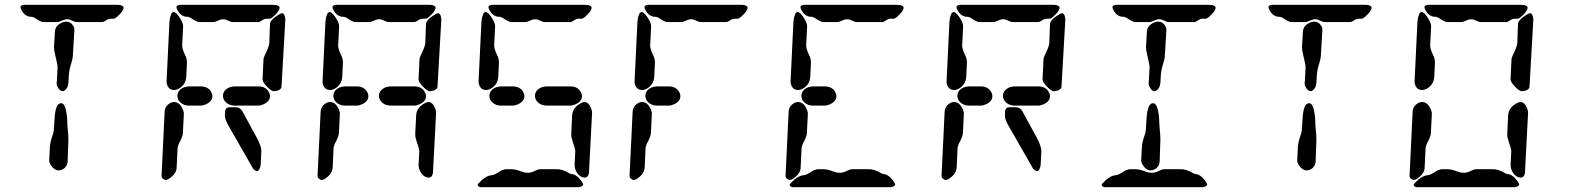

<svg xmlns="http://www.w3.org/2000/svg" viewBox="-20 -780 6540 800"><path d="M80 -760H470Q494 -759 495 -748Q495 -734 469 -711Q460 -703 455 -702H440Q431 -702 417 -692Q410 -688 405 -688H300Q292 -688 276 -696Q268 -700 260 -700Q250 -700 228 -690Q223 -688 220 -688H160Q151 -688 130 -702Q119 -710 110 -710Q82 -710 67 -743Q65 -748 65 -750Q67 -759 80 -760ZM242 -400Q228 -400 219 -420Q216 -426 216 -430L220 -500Q220 -510 210 -551Q205 -570 205 -585L209 -650Q211 -675 241 -687Q249 -690 255 -690Q275 -690 286 -671Q290 -663 290 -655L283 -540Q283 -537 272 -499Q268 -483 267 -470L265 -435Q263 -413 249 -403Q245 -400 242 -400ZM225 -70Q205 -70 190 -95Q185 -104 185 -110L188 -170Q189 -188 201 -222Q205 -235 205 -250L207 -280Q210 -343 229 -349Q232 -350 235 -350Q253 -350 259 -294Q260 -286 260 -280Q260 -268 262 -244Q265 -215 265 -200L262 -110Q261 -83 238 -73Q231 -70 225 -70Z M653 -45 666 -315Q668 -340 692 -352Q699 -355 705 -355Q727 -355 740 -328Q746 -316 746 -305L742 -225Q741 -210 726 -183Q721 -172 720 -165L716 -80Q714 -55 684 -35Q675 -30 671 -30Q656 -33 653 -45ZM815 -340H769Q738 -340 723 -364Q719 -373 719 -380Q719 -404 746 -416Q757 -420 767 -420H817Q848 -420 861 -395Q865 -387 865 -380Q865 -357 837 -345Q826 -340 815 -340ZM1033 -80 930 -260Q917 -284 917 -298L918 -318Q921 -332 933 -333H961Q970 -333 976 -330Q982 -327 986 -322L989 -318L1049 -208Q1069 -170 1069 -152L1066 -92Q1062 -69 1052 -67Q1043 -67 1034 -78Q1033 -79 1033 -80ZM1055 -340H959Q928 -340 913 -364Q909 -373 909 -380Q909 -404 936 -416Q947 -420 957 -420H1057Q1088 -420 1101 -395Q1105 -387 1105 -380Q1105 -357 1077 -345Q1066 -340 1055 -340ZM1074 -450 1078 -535Q1079 -542 1094 -573Q1101 -589 1102 -600L1105 -680Q1107 -699 1143 -720Q1151 -725 1155 -725Q1165 -725 1168 -706Q1169 -703 1169 -700L1153 -420Q1152 -405 1130 -401Q1125 -400 1121 -400Q1109 -400 1088 -424Q1074 -439 1074 -450ZM730 -760H1120Q1144 -759 1145 -748Q1145 -734 1119 -711Q1110 -703 1105 -702H1090Q1081 -702 1067 -692Q1060 -688 1055 -688H950Q942 -688 926 -696Q918 -700 910 -700Q900 -700 878 -690Q873 -688 870 -688H810Q801 -688 780 -702Q769 -710 760 -710Q732 -710 717 -743Q715 -748 715 -750Q717 -759 730 -760ZM674 -440 686 -690Q690 -728 703 -730Q714 -730 731 -703Q743 -684 743 -670L739 -590Q739 -576 752 -549Q759 -534 759 -520L756 -460Q754 -428 726 -411Q715 -405 705 -405Q682 -405 675 -431Q674 -435 674 -440Z M1303 -45 1316 -315Q1318 -340 1342 -352Q1349 -355 1355 -355Q1377 -355 1390 -328Q1396 -316 1396 -305L1392 -225Q1391 -210 1376 -183Q1371 -172 1370 -165L1366 -80Q1364 -55 1334 -35Q1325 -30 1321 -30Q1306 -33 1303 -45ZM1324 -440 1336 -690Q1340 -728 1353 -730Q1364 -730 1381 -703Q1393 -684 1393 -670L1389 -590Q1389 -576 1402 -549Q1409 -534 1409 -520L1406 -460Q1404 -428 1376 -411Q1365 -405 1355 -405Q1332 -405 1325 -431Q1324 -435 1324 -440ZM1380 -760H1770Q1794 -759 1795 -748Q1795 -734 1769 -711Q1760 -703 1755 -702H1740Q1731 -702 1717 -692Q1710 -688 1705 -688H1600Q1592 -688 1576 -696Q1568 -700 1560 -700Q1550 -700 1528 -690Q1523 -688 1520 -688H1460Q1451 -688 1430 -702Q1419 -710 1410 -710Q1382 -710 1367 -743Q1365 -748 1365 -750Q1367 -759 1380 -760ZM1724 -450 1728 -535Q1729 -542 1744 -573Q1751 -589 1752 -600L1755 -680Q1757 -699 1793 -720Q1801 -725 1805 -725Q1815 -725 1818 -706Q1819 -703 1819 -700L1803 -420Q1802 -405 1780 -401Q1775 -400 1771 -400Q1759 -400 1738 -424Q1724 -439 1724 -450ZM1724 -90 1727 -150Q1727 -160 1715 -194Q1710 -209 1710 -220L1714 -300Q1716 -333 1752 -351Q1760 -355 1765 -355Q1782 -355 1793 -329Q1797 -319 1797 -310L1784 -60Q1781 -41 1768 -40Q1743 -40 1729 -70Q1724 -81 1724 -90ZM1465 -340H1419Q1388 -340 1373 -364Q1369 -373 1369 -380Q1369 -404 1396 -416Q1407 -420 1417 -420H1467Q1498 -420 1511 -395Q1515 -387 1515 -380Q1515 -357 1487 -345Q1476 -340 1465 -340ZM1705 -340H1609Q1578 -340 1563 -364Q1559 -373 1559 -380Q1559 -404 1586 -416Q1597 -420 1607 -420H1707Q1738 -420 1751 -395Q1755 -387 1755 -380Q1755 -357 1727 -345Q1716 -340 1705 -340Z M2030 -760H2420Q2444 -759 2445 -748Q2445 -734 2419 -711Q2410 -703 2405 -702H2390Q2381 -702 2367 -692Q2360 -688 2355 -688H2250Q2242 -688 2226 -696Q2218 -700 2210 -700Q2200 -700 2178 -690Q2173 -688 2170 -688H2110Q2101 -688 2080 -702Q2069 -710 2060 -710Q2032 -710 2017 -743Q2015 -748 2015 -750Q2017 -759 2030 -760ZM1974 -440 1986 -690Q1990 -728 2003 -730Q2014 -730 2031 -703Q2043 -684 2043 -670L2039 -590Q2039 -576 2052 -549Q2059 -534 2059 -520L2056 -460Q2054 -428 2026 -411Q2015 -405 2005 -405Q1982 -405 1975 -431Q1974 -435 1974 -440ZM2115 -340H2069Q2038 -340 2023 -364Q2019 -373 2019 -380Q2019 -404 2046 -416Q2057 -420 2067 -420H2117Q2148 -420 2161 -395Q2165 -387 2165 -380Q2165 -357 2137 -345Q2126 -340 2115 -340ZM2355 -340H2259Q2228 -340 2213 -364Q2209 -373 2209 -380Q2209 -404 2236 -416Q2247 -420 2257 -420H2357Q2388 -420 2401 -395Q2405 -387 2405 -380Q2405 -357 2377 -345Q2366 -340 2355 -340ZM2374 -90 2377 -150Q2377 -160 2365 -194Q2360 -209 2360 -220L2364 -300Q2366 -333 2402 -351Q2410 -355 2415 -355Q2432 -355 2443 -329Q2447 -319 2447 -310L2434 -60Q2431 -41 2418 -40Q2393 -40 2379 -70Q2374 -81 2374 -90ZM2390 0H1985Q1971 -1 1970 -10Q1970 -13 1987 -29Q1989 -31 1990 -32Q2013 -50 2030 -50Q2038 -50 2063 -66Q2078 -75 2090 -75H2110Q2129 -75 2156 -64Q2168 -60 2180 -60Q2195 -60 2215 -71Q2223 -75 2230 -75H2300Q2325 -75 2352 -58Q2357 -55 2360 -55Q2375 -55 2390 -40Q2409 -20 2410 -10Q2407 -2 2390 0Z M2680 -760H3070Q3094 -759 3095 -748Q3095 -734 3069 -711Q3060 -703 3055 -702H3040Q3031 -702 3017 -692Q3010 -688 3005 -688H2900Q2892 -688 2876 -696Q2868 -700 2860 -700Q2850 -700 2828 -690Q2823 -688 2820 -688H2760Q2751 -688 2730 -702Q2719 -710 2710 -710Q2682 -710 2667 -743Q2665 -748 2665 -750Q2667 -759 2680 -760ZM2624 -440 2636 -690Q2640 -728 2653 -730Q2664 -730 2681 -703Q2693 -684 2693 -670L2689 -590Q2689 -576 2702 -549Q2709 -534 2709 -520L2706 -460Q2704 -428 2676 -411Q2665 -405 2655 -405Q2632 -405 2625 -431Q2624 -435 2624 -440ZM2603 -45 2616 -315Q2618 -340 2642 -352Q2649 -355 2655 -355Q2677 -355 2690 -328Q2696 -316 2696 -305L2692 -225Q2691 -210 2676 -183Q2671 -172 2670 -165L2666 -80Q2664 -55 2634 -35Q2625 -30 2621 -30Q2606 -33 2603 -45ZM2765 -340H2719Q2688 -340 2673 -364Q2669 -373 2669 -380Q2669 -404 2696 -416Q2707 -420 2717 -420H2767Q2798 -420 2811 -395Q2815 -387 2815 -380Q2815 -357 2787 -345Q2776 -340 2765 -340Z M3330 -760H3720Q3744 -759 3745 -748Q3745 -734 3719 -711Q3710 -703 3705 -702H3690Q3681 -702 3667 -692Q3660 -688 3655 -688H3550Q3542 -688 3526 -696Q3518 -700 3510 -700Q3500 -700 3478 -690Q3473 -688 3470 -688H3410Q3401 -688 3380 -702Q3369 -710 3360 -710Q3332 -710 3317 -743Q3315 -748 3315 -750Q3317 -759 3330 -760ZM3274 -440 3286 -690Q3290 -728 3303 -730Q3314 -730 3331 -703Q3343 -684 3343 -670L3339 -590Q3339 -576 3352 -549Q3359 -534 3359 -520L3356 -460Q3354 -428 3326 -411Q3315 -405 3305 -405Q3282 -405 3275 -431Q3274 -435 3274 -440ZM3253 -45 3266 -315Q3268 -340 3292 -352Q3299 -355 3305 -355Q3327 -355 3340 -328Q3346 -316 3346 -305L3342 -225Q3341 -210 3326 -183Q3321 -172 3320 -165L3316 -80Q3314 -55 3284 -35Q3275 -30 3271 -30Q3256 -33 3253 -45ZM3690 0H3285Q3271 -1 3270 -10Q3270 -13 3287 -29Q3289 -31 3290 -32Q3313 -50 3330 -50Q3338 -50 3363 -66Q3378 -75 3390 -75H3410Q3429 -75 3456 -64Q3468 -60 3480 -60Q3495 -60 3515 -71Q3523 -75 3530 -75H3600Q3625 -75 3652 -58Q3657 -55 3660 -55Q3675 -55 3690 -40Q3709 -20 3710 -10Q3707 -2 3690 0ZM3415 -340H3369Q3338 -340 3323 -364Q3319 -373 3319 -380Q3319 -404 3346 -416Q3357 -420 3367 -420H3417Q3448 -420 3461 -395Q3465 -387 3465 -380Q3465 -357 3437 -345Q3426 -340 3415 -340Z M3903 -45 3916 -315Q3918 -340 3942 -352Q3949 -355 3955 -355Q3977 -355 3990 -328Q3996 -316 3996 -305L3992 -225Q3991 -210 3976 -183Q3971 -172 3970 -165L3966 -80Q3964 -55 3934 -35Q3925 -30 3921 -30Q3906 -33 3903 -45ZM4065 -340H4019Q3988 -340 3973 -364Q3969 -373 3969 -380Q3969 -404 3996 -416Q4007 -420 4017 -420H4067Q4098 -420 4111 -395Q4115 -387 4115 -380Q4115 -357 4087 -345Q4076 -340 4065 -340ZM4283 -80 4180 -260Q4167 -284 4167 -298L4168 -318Q4171 -332 4183 -333H4211Q4220 -333 4226 -330Q4232 -327 4236 -322L4239 -318L4299 -208Q4319 -170 4319 -152L4316 -92Q4312 -69 4302 -67Q4293 -67 4284 -78Q4283 -79 4283 -80ZM4305 -340H4209Q4178 -340 4163 -364Q4159 -373 4159 -380Q4159 -404 4186 -416Q4197 -420 4207 -420H4307Q4338 -420 4351 -395Q4355 -387 4355 -380Q4355 -357 4327 -345Q4316 -340 4305 -340ZM4324 -450 4328 -535Q4329 -542 4344 -573Q4351 -589 4352 -600L4355 -680Q4357 -699 4393 -720Q4401 -725 4405 -725Q4415 -725 4418 -706Q4419 -703 4419 -700L4403 -420Q4402 -405 4380 -401Q4375 -400 4371 -400Q4359 -400 4338 -424Q4324 -439 4324 -450ZM3980 -760H4370Q4394 -759 4395 -748Q4395 -734 4369 -711Q4360 -703 4355 -702H4340Q4331 -702 4317 -692Q4310 -688 4305 -688H4200Q4192 -688 4176 -696Q4168 -700 4160 -700Q4150 -700 4128 -690Q4123 -688 4120 -688H4060Q4051 -688 4030 -702Q4019 -710 4010 -710Q3982 -710 3967 -743Q3965 -748 3965 -750Q3967 -759 3980 -760ZM3924 -440 3936 -690Q3940 -728 3953 -730Q3964 -730 3981 -703Q3993 -684 3993 -670L3989 -590Q3989 -576 4002 -549Q4009 -534 4009 -520L4006 -460Q4004 -428 3976 -411Q3965 -405 3955 -405Q3932 -405 3925 -431Q3924 -435 3924 -440Z M4990 0H4585Q4571 -1 4570 -10Q4570 -13 4587 -29Q4589 -31 4590 -32Q4613 -50 4630 -50Q4638 -50 4663 -66Q4678 -75 4690 -75H4710Q4729 -75 4756 -64Q4768 -60 4780 -60Q4795 -60 4815 -71Q4823 -75 4830 -75H4900Q4925 -75 4952 -58Q4957 -55 4960 -55Q4975 -55 4990 -40Q5009 -20 5010 -10Q5007 -2 4990 0ZM4630 -760H5020Q5044 -759 5045 -748Q5045 -734 5019 -711Q5010 -703 5005 -702H4990Q4981 -702 4967 -692Q4960 -688 4955 -688H4850Q4842 -688 4826 -696Q4818 -700 4810 -700Q4800 -700 4778 -690Q4773 -688 4770 -688H4710Q4701 -688 4680 -702Q4669 -710 4660 -710Q4632 -710 4617 -743Q4615 -748 4615 -750Q4617 -759 4630 -760ZM4775 -70Q4755 -70 4740 -95Q4735 -104 4735 -110L4738 -170Q4739 -188 4751 -222Q4755 -235 4755 -250L4757 -280Q4760 -343 4779 -349Q4782 -350 4785 -350Q4803 -350 4809 -294Q4810 -286 4810 -280Q4810 -268 4812 -244Q4815 -215 4815 -200L4812 -110Q4811 -83 4788 -73Q4781 -70 4775 -70ZM4792 -400Q4778 -400 4769 -420Q4766 -426 4766 -430L4770 -500Q4770 -510 4760 -551Q4755 -570 4755 -585L4759 -650Q4761 -675 4791 -687Q4799 -690 4805 -690Q4825 -690 4836 -671Q4840 -663 4840 -655L4833 -540Q4833 -537 4822 -499Q4818 -483 4817 -470L4815 -435Q4813 -413 4799 -403Q4795 -400 4792 -400Z M5280 -760H5670Q5694 -759 5695 -748Q5695 -734 5669 -711Q5660 -703 5655 -702H5640Q5631 -702 5617 -692Q5610 -688 5605 -688H5500Q5492 -688 5476 -696Q5468 -700 5460 -700Q5450 -700 5428 -690Q5423 -688 5420 -688H5360Q5351 -688 5330 -702Q5319 -710 5310 -710Q5282 -710 5267 -743Q5265 -748 5265 -750Q5267 -759 5280 -760ZM5442 -400Q5428 -400 5419 -420Q5416 -426 5416 -430L5420 -500Q5420 -510 5410 -551Q5405 -570 5405 -585L5409 -650Q5411 -675 5441 -687Q5449 -690 5455 -690Q5475 -690 5486 -671Q5490 -663 5490 -655L5483 -540Q5483 -537 5472 -499Q5468 -483 5467 -470L5465 -435Q5463 -413 5449 -403Q5445 -400 5442 -400ZM5425 -70Q5405 -70 5390 -95Q5385 -104 5385 -110L5388 -170Q5389 -188 5401 -222Q5405 -235 5405 -250L5407 -280Q5410 -343 5429 -349Q5432 -350 5435 -350Q5453 -350 5459 -294Q5460 -286 5460 -280Q5460 -268 5462 -244Q5465 -215 5465 -200L5462 -110Q5461 -83 5438 -73Q5431 -70 5425 -70Z M5853 -45 5866 -315Q5868 -340 5892 -352Q5899 -355 5905 -355Q5927 -355 5940 -328Q5946 -316 5946 -305L5942 -225Q5941 -210 5926 -183Q5921 -172 5920 -165L5916 -80Q5914 -55 5884 -35Q5875 -30 5871 -30Q5856 -33 5853 -45ZM6290 0H5885Q5871 -1 5870 -10Q5870 -13 5887 -29Q5889 -31 5890 -32Q5913 -50 5930 -50Q5938 -50 5963 -66Q5978 -75 5990 -75H6010Q6029 -75 6056 -64Q6068 -60 6080 -60Q6095 -60 6115 -71Q6123 -75 6130 -75H6200Q6225 -75 6252 -58Q6257 -55 6260 -55Q6275 -55 6290 -40Q6309 -20 6310 -10Q6307 -2 6290 0ZM6274 -90 6277 -150Q6277 -160 6265 -194Q6260 -209 6260 -220L6264 -300Q6266 -333 6302 -351Q6310 -355 6315 -355Q6332 -355 6343 -329Q6347 -319 6347 -310L6334 -60Q6331 -41 6318 -40Q6293 -40 6279 -70Q6274 -81 6274 -90ZM6274 -450 6278 -535Q6279 -542 6294 -573Q6301 -589 6302 -600L6305 -680Q6307 -699 6343 -720Q6351 -725 6355 -725Q6365 -725 6368 -706Q6369 -703 6369 -700L6353 -420Q6352 -405 6330 -401Q6325 -400 6321 -400Q6309 -400 6288 -424Q6274 -439 6274 -450ZM5930 -760H6320Q6344 -759 6345 -748Q6345 -734 6319 -711Q6310 -703 6305 -702H6290Q6281 -702 6267 -692Q6260 -688 6255 -688H6150Q6142 -688 6126 -696Q6118 -700 6110 -700Q6100 -700 6078 -690Q6073 -688 6070 -688H6010Q6001 -688 5980 -702Q5969 -710 5960 -710Q5932 -710 5917 -743Q5915 -748 5915 -750Q5917 -759 5930 -760ZM5874 -440 5886 -690Q5890 -728 5903 -730Q5914 -730 5931 -703Q5943 -684 5943 -670L5939 -590Q5939 -576 5952 -549Q5959 -534 5959 -520L5956 -460Q5954 -428 5926 -411Q5915 -405 5905 -405Q5882 -405 5875 -431Q5874 -435 5874 -440Z"/></svg>

Font: Segment14
Style: Regular
Weight: 400
Monospace: yes
Designer: Paul Flo Williams
Foundry: His Deeds Are Dust
Version: Version 1.002